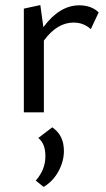

<svg xmlns="http://www.w3.org/2000/svg" viewBox="-20 -443 419 757"><path d="M292 -422Q341 -422 369 -394L338 -328Q310 -354 270 -354Q205 -354 153 -283V0H74V-409L139 -423L151 -336Q215 -422 292 -422ZM186 59Q232 90 232 152Q232 193 210.5 232.5Q189 272 152 294L121 269Q159 226 159 173Q159 123 131 101Z"/></svg>

Font: EauTestText Medium
Style: Regular
Weight: 500
Designer: Christian Thalmann (Catharsis Fonts)
Version: Version 0.001;PS 000.001;hotconv 1.0.88;makeotf.lib2.5.64775